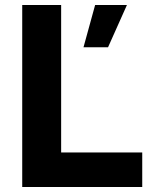

<svg xmlns="http://www.w3.org/2000/svg" viewBox="-20 -749 612 769"><path d="M314.4 -559.6 361 -729H488.4L412.7 -559.6ZM69 0V-729H224.9V-112.1L201.9 -138.4H549.7V0Z"/></svg>

Font: Mona Sans ExtraLight
Style: Regular
Weight: 200
Designer: Deni Anggara
Foundry: GitHub
Version: Version 2.000